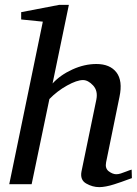

<svg xmlns="http://www.w3.org/2000/svg" viewBox="-20 -757 563 789"><path d="M522 -25Q521 -25 506.5 -19.5Q492 -14 479 -9.5Q466 -5 449 0.5Q432 6 416 9Q400 12 388 12Q360 12 334 -3Q308 -18 315 -53L376 -348Q383 -384 362.5 -406Q342 -428 321 -428Q296 -428 255.5 -405.5Q215 -383 183 -350L110 0H18L156 -668L67 -677V-707L223 -737H263L196 -414Q228 -449 277.5 -471.5Q327 -494 376 -494Q432 -494 458.5 -459.5Q485 -425 471 -359L416 -90Q411 -65 427 -53Q443 -41 458 -41Q466 -41 476 -44Q486 -47 499.5 -52.5Q513 -58 521 -60Z"/></svg>

Font: Veleka
Style: Italic
Weight: 400
Italic angle: -12°
Designer: Stefan Peev, Context Ltd, 2016; SIL International, 1997-2014.
Foundry: Stefan Peev, Context Ltd, 2016
Version: Version 1.000